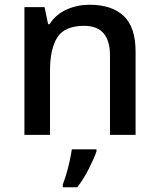

<svg xmlns="http://www.w3.org/2000/svg" viewBox="-20 -569 671 810"><path d="M358 -549Q451 -549 501.5 -502Q552 -455 552 -351V0H444V-335Q444 -460 335 -460Q253 -460 222 -411.5Q191 -363 191 -271V0H83V-539H168L183 -467H189Q216 -509 261.5 -529Q307 -549 358 -549ZM387 70Q377 99 355 142.5Q333 186 306 221H245V209Q252 191 260 164.5Q268 138 274 110Q280 82 283 61H387Z"/></svg>

Font: Noto Sans Sora Sompeng Medium
Style: Regular
Weight: 500
Designer: Monotype Design Team. David Williams.
Foundry: Monotype Imaging Inc.
Version: Version 2.101; ttfautohint (v1.8.4.7-5d5b)